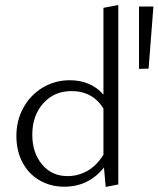

<svg xmlns="http://www.w3.org/2000/svg" viewBox="-20 -736 628 761"><path d="M390 -705 449 -716V-5L399 5L392 -72Q331 4 235 4Q179 4 135.5 -22Q92 -48 68.5 -93.5Q45 -139 45 -197Q45 -259 73 -309.5Q101 -360 149.5 -389Q198 -418 257 -418Q298 -418 332 -403.5Q366 -389 390 -361ZM588 -710 569 -464 531 -463V-710ZM390 -123V-306Q347 -375 263 -375Q195 -375 151.5 -326.5Q108 -278 108 -202Q108 -131 146.5 -84.5Q185 -38 248 -38Q289 -38 326 -58.5Q363 -79 390 -123Z"/></svg>

Font: Ysabeau Infant Semilight
Style: Regular
Weight: 300
Designer: Christian Thalmann (Catharsis Fonts)
Version: Version 0.003